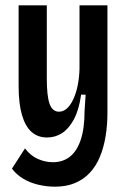

<svg xmlns="http://www.w3.org/2000/svg" viewBox="-20 -548 477 722"><path d="M187 154Q155 154 123.5 146.5Q92 139 66.5 123.5Q41 108 25 86L74 10Q94 37 122 49.5Q150 62 179 62Q216 62 242.5 41.5Q269 21 283.5 -22Q298 -65 298 -131L302 -192H285Q277 -135 258 -99.5Q239 -64 213.5 -47.5Q188 -31 157 -31Q122 -31 98.5 -52Q75 -73 62.5 -116Q50 -159 50 -225V-528H156V-252Q156 -187 166.5 -157.5Q177 -128 202 -128Q218 -128 231.5 -140Q245 -152 255.5 -174.5Q266 -197 272 -226Q278 -255 279 -289V-528H384V-124Q384 -77 377 -35Q370 7 355.5 42Q341 77 317.5 102Q294 127 261.5 140.5Q229 154 187 154Z"/></svg>

Font: Bricolage Grotesque 24pt Condensed Medium
Style: Regular
Weight: 500
Width: 3
Designer: Mathieu Triay
Foundry: Atelier Triay
Version: Version 1.001;gftools[0.9.33.dev8+g029e19f]